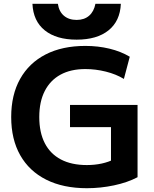

<svg xmlns="http://www.w3.org/2000/svg" viewBox="-20 -982 810 1012"><path d="M438 10Q313 10 223.5 -35Q134 -80 86.5 -164Q39 -248 39 -365Q39 -482 86 -566Q133 -650 220.5 -695Q308 -740 430 -740Q497 -740 557 -725.5Q617 -711 664 -683L633 -566Q592 -591 538 -604.5Q484 -618 430 -618Q353 -618 299 -588.5Q245 -559 216 -502.5Q187 -446 187 -365Q187 -284 216 -227.5Q245 -171 301 -141.5Q357 -112 438 -112Q479 -112 516 -120Q553 -128 584 -144L565 -102V-312H349V-429H705V-48Q652 -20 581 -5Q510 10 438 10ZM384 -773Q277 -773 216 -822Q155 -871 151 -962H285Q291 -921 317 -899Q343 -877 384 -877Q424 -877 449.5 -899Q475 -921 483 -962H617Q613 -871 552 -822Q491 -773 384 -773Z"/></svg>

Font: M PLUS 2
Style: Bold
Weight: 700
Designer: Coji Morishita
Foundry: UNDERFOREST DESIGN
Version: Version 1.001